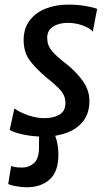

<svg xmlns="http://www.w3.org/2000/svg" viewBox="-20 -584 474 832"><path d="M169 8Q123 8 79.8 -1.2Q36.5 -10.5 22 -21.5L42.5 -114Q69 -95.5 104 -83.8Q139 -72 172.5 -72Q212.5 -72 238 -87.5Q263.5 -103 263.5 -136.5Q263.5 -155 257 -170.2Q250.5 -185.5 232.8 -203.2Q215 -221 182 -247.5Q139 -283 110.8 -319.5Q82.5 -356 82.5 -410.5Q82.5 -461.5 108.8 -495.8Q135 -530 178.8 -547Q222.5 -564 275 -564Q316 -564 350.8 -558Q385.5 -552 401 -545.5L382 -447Q371 -461.5 339.5 -473.2Q308 -485 274.5 -485Q235 -485 209.8 -468.5Q184.5 -452 184.5 -421Q184.5 -387.5 204 -364.2Q223.5 -341 261.5 -311.5Q304.5 -279 336 -237Q367.5 -195 367.5 -147Q367.5 -93.5 340.5 -59Q313.5 -24.5 268.5 -8.2Q223.5 8 169 8ZM95.5 227.5Q75 227.5 49.5 223Q24 218.5 15.5 213L28.5 135Q35.5 138.5 46 140.2Q56.5 142 78 142Q104 142 126 124Q148 106 149 58.5Q149.5 29.5 149.2 12.2Q149 -5 147.5 -15L180.5 -17L209.5 -15Q219.5 0 226.2 27.2Q233 54.5 233 87Q233 159.5 195.5 193.5Q158 227.5 95.5 227.5Z"/></svg>

Font: Merriweather Sans Italic
Style: Regular
Weight: 400
Italic angle: -7.5°
Designer: Eben Sorkin
Foundry: Eben Sorkin
Version: Version 1.008; ttfautohint (v1.7.19-72a1) -l 8 -r 50 -G 200 